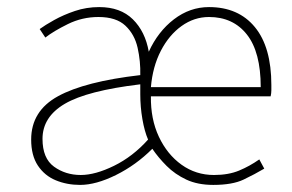

<svg xmlns="http://www.w3.org/2000/svg" viewBox="-20 -510 824 542"><path d="M206 12Q169 12 137.5 -1Q106 -14 87 -42.5Q68 -71 68 -116Q68 -197 144 -238.5Q220 -280 376 -298Q377 -337 368.5 -375Q360 -413 334 -437.5Q308 -462 258 -462Q212 -462 171.5 -442Q131 -422 108 -404L92 -428Q107 -439 133 -453.5Q159 -468 191.5 -479Q224 -490 260 -490Q320 -490 355 -455.5Q390 -421 400 -364Q426 -421 471 -455.5Q516 -490 570 -490Q653 -490 699.5 -433.5Q746 -377 746 -270Q746 -263 746 -255Q746 -247 744 -238H406Q405 -174 428.5 -124Q452 -74 492.5 -45Q533 -16 584 -16Q625 -16 655 -28.5Q685 -41 712 -60L726 -34Q699 -18 667.5 -3Q636 12 582 12Q538 12 506 -3Q474 -18 450.5 -41.5Q427 -65 410 -90Q364 -44 307.5 -16Q251 12 206 12ZM406 -264H716Q716 -363 677 -412.5Q638 -462 570 -462Q528 -462 492.5 -436.5Q457 -411 434 -366.5Q411 -322 406 -264ZM208 -16Q249 -16 302 -42Q355 -68 398 -116Q388 -139 382 -173.5Q376 -208 376 -244V-272Q226 -254 163 -217Q100 -180 100 -118Q100 -63 132.5 -39.5Q165 -16 208 -16Z"/></svg>

Font: Assistant ExtraLight
Style: Regular
Weight: 200
Designer: Hebrew By Ben Nathan, Latin by Paul Hunt
Version: Version 3.000